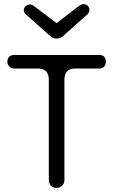

<svg xmlns="http://www.w3.org/2000/svg" viewBox="-20 -900 552 936"><path d="M126 -878C111 -878 96 -866 96 -850C96 -842 100 -835 107 -829L224 -725C233 -716 243 -712 256 -712C269 -712 279 -716 288 -725L405 -829C412 -835 416 -842 416 -851C416 -868 404 -880 387 -880C381 -880 374 -877 366 -872L256 -787L144 -872C139 -876 133 -878 126 -878ZM254 16C278 16 294 -1 294 -21V-510C294 -547 311 -566 346 -566H464C488 -566 496 -583 496 -598C496 -621 485 -632 464 -632H51C28 -632 16 -621 16 -598C16 -583 28 -566 51 -566H166C201 -566 218 -547 218 -510V-21C218 -1 233 16 254 16Z"/></svg>

Font: Dongle Light
Style: Regular
Weight: 300
Designer: Yanghee Ryu
Foundry: Yanghee Ryu
Version: Version 2.000